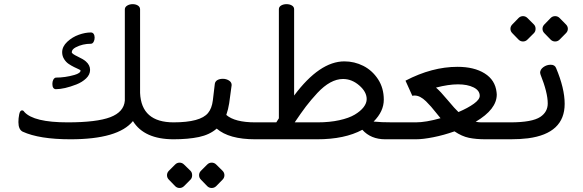

<svg xmlns="http://www.w3.org/2000/svg" viewBox="-20 -687 2875 947"><path d="M238.3 -273.4Q238.3 -284.7 242.7 -293.5Q247.1 -302.2 254.9 -304.2Q301.3 -304.2 347.2 -317.4Q377.4 -326.2 377.4 -339.4Q377.4 -341.3 368.2 -345.5Q358.9 -349.6 345.5 -356.2Q332 -362.8 318.6 -371.8Q305.2 -380.9 295.9 -396Q286.6 -411.1 286.6 -429.2Q286.6 -457.5 311.8 -481Q336.9 -504.4 368.7 -515.6Q400.4 -526.9 428.2 -526.9Q437 -526.9 441.9 -519.8Q446.8 -512.7 446.8 -501.2Q446.8 -489.7 441.7 -480.5Q436.5 -471.2 428.2 -471.2Q387.2 -471.2 353.5 -453.6Q334 -443.4 334 -429.2Q334 -421.9 363 -408.2Q392.1 -394.5 403.8 -383.8Q424.3 -365.7 424.3 -342.3Q424.3 -318.8 404.8 -300.3Q385.3 -281.7 356.9 -270.5Q296.9 -247.1 254.9 -247.1Q238.3 -248.5 238.3 -273.4ZM70.8 -85Q70.8 -103.5 74.7 -123Q78.6 -142.6 88.4 -142.6Q95.7 -142.6 100.1 -134.8Q146.5 -83.5 313.5 -83.5Q457 -83.5 524.2 -109.1Q591.3 -134.8 595.7 -190.9V-640.6Q595.7 -652.3 607.4 -659.4Q619.1 -666.5 634.3 -666.5Q649.4 -666.5 660.2 -659.7Q670.9 -652.8 670.9 -640.6V-228.5Q677.2 -83.5 836.4 -83.5V0Q691.4 0 635.7 -89.8Q563 0 327.6 0Q174.3 0 91.8 -37.6Q70.8 -48.3 70.8 -85Z M835.4 -83.5Q968.8 -83.5 1006.3 -129.9Q1024.9 -152.3 1029.8 -191.9L1039.6 -273.9Q1041.5 -285.6 1052.2 -292Q1063 -298.3 1079.3 -298.3Q1095.7 -298.3 1109.1 -290Q1122.6 -281.7 1122.6 -267.6L1110.4 -177.7Q1106 -148.9 1096.2 -120.1Q1138.2 -83.5 1238.8 -83.5V0Q1109.4 0 1048.8 -52.7Q1014.2 -22.5 961.2 -11.2Q908.2 0 835.4 0Q820.3 0 807.6 -12.7Q794.9 -25.4 794.9 -41.7Q794.9 -58.1 807.1 -70.8Q819.3 -83.5 835.4 -83.5ZM971.2 199.2Q961.9 189.9 961.9 177.2Q961.9 164.6 971.2 155.3L1002 124.5Q1011.2 115.2 1024.2 115.2Q1037.1 115.2 1046.4 124.5L1077.6 155.3Q1086.9 164.6 1086.9 177.2Q1086.9 189.9 1077.6 199.2L1046.4 231Q1037.1 240.2 1024.2 240.2Q1011.2 240.2 1002 231ZM813 199.2Q803.7 189.9 803.7 177.2Q803.7 164.6 813 155.3L843.8 124.5Q853 115.2 865.7 115.2Q878.4 115.2 887.7 124.5L919.4 155.3Q927.7 163.6 927.7 177.2Q927.7 190.9 919.4 199.2L887.7 231Q878.4 240.2 865.7 240.2Q853 240.2 843.8 231Z M1546.4 -83.5Q1605.5 -83.5 1653.3 -94Q1701.2 -104.5 1729.7 -121.6Q1758.3 -138.7 1773.4 -158.4Q1788.6 -178.2 1788.6 -198.2Q1788.6 -233.9 1752 -265.6Q1715.3 -297.4 1671.9 -297.4Q1609.9 -297.4 1545.4 -228.5Q1513.7 -194.3 1489 -161.9Q1464.4 -129.4 1433.6 -83.5ZM1342.8 -83.5Q1351.6 -96.7 1355.5 -103.5V-641.6Q1355.5 -653.3 1366.7 -659.9Q1377.9 -666.5 1393.3 -666.5Q1408.7 -666.5 1419.7 -659.9Q1430.7 -653.3 1430.7 -641.6V-215.8Q1556.6 -384.3 1678.7 -384.3Q1728 -384.3 1772 -362.1Q1815.9 -339.8 1844.5 -296.4Q1873 -252.9 1873 -195.3Q1873 -137.7 1822.8 -87.4Q1857.9 -83.5 1917 -83.5H1930.7V0H1880.4Q1809.1 0 1767.1 -46.9Q1680.2 0 1544.4 0H1238.8Q1223.1 0 1210.2 -12.7Q1197.3 -25.4 1197.3 -41.5Q1197.3 -57.6 1210.2 -70.6Q1223.1 -83.5 1238.8 -83.5Z M2346.2 -214.4Q2346.2 -240.7 2315.9 -255.9Q2285.6 -271 2238.8 -271Q2191.9 -271 2130.4 -254.9Q2151.4 -237.3 2188.2 -193.1Q2225.1 -148.9 2241.2 -134.3Q2288.1 -154.3 2317.1 -175.3Q2346.2 -196.3 2346.2 -214.4ZM1930.2 -83.5H2031.2Q2080.1 -83.5 2152.8 -104Q2146 -111.8 2131.6 -130.1Q2117.2 -148.4 2106.2 -160.9Q2095.2 -173.3 2081.1 -187.5Q2051.8 -215.8 2025.4 -215.8Q2018.6 -215.8 2013.7 -214.4L1980 -289.1Q2110.8 -357.4 2236.8 -357.4Q2318.4 -357.4 2370.4 -325Q2422.4 -292.5 2429.2 -232.4Q2430.2 -228 2430.2 -220.7Q2430.2 -147.9 2326.2 -86.4Q2340.3 -83.5 2354 -83.5Q2425.8 -83.5 2497.6 -83.5V0H2376Q2327.6 0 2292.7 -7.3Q2257.8 -14.6 2221.7 -39.1Q2169.4 -20.5 2117.9 -10.3Q2066.4 0 2031.2 0H1930.2Q1914.6 0 1901.6 -12.7Q1888.7 -25.4 1888.7 -41.5Q1888.7 -57.6 1901.6 -70.6Q1914.6 -83.5 1930.2 -83.5Z M2497.6 -83.5Q2604.5 -83.5 2645 -110.4Q2681.6 -134.8 2681.6 -176.8Q2681.6 -230 2646 -319.3Q2644 -326.2 2644 -328.1Q2644 -344.2 2660.2 -356Q2676.3 -367.7 2696.3 -367.7Q2716.3 -367.7 2722.7 -351.6Q2765.1 -251 2765.1 -174.8Q2765.1 -28.8 2584.5 -4.9Q2545.4 0 2497.6 0Q2481.9 0 2469 -12.7Q2456.1 -25.4 2456.1 -41.5Q2457 -57.6 2469.5 -70.6Q2481.9 -83.5 2497.6 -83.5ZM2665 -566.4 2695.8 -598.1Q2705.1 -607.4 2718 -607.4Q2731 -607.4 2740.2 -598.1L2771.5 -566.4Q2780.8 -557.1 2780.8 -544.9Q2780.8 -532.7 2771.5 -523.4L2740.2 -491.7Q2731 -482.4 2718 -482.4Q2705.1 -482.4 2695.8 -491.7L2665 -523.4Q2655.8 -532.7 2655.8 -544.9Q2655.8 -557.1 2665 -566.4ZM2506.8 -566.4 2537.6 -598.1Q2546.9 -607.4 2559.6 -607.4Q2572.3 -607.4 2581.5 -598.1L2613.3 -566.4Q2621.6 -558.1 2621.6 -544.9Q2621.6 -531.7 2613.3 -523.4L2581.5 -491.7Q2572.3 -482.4 2559.6 -482.4Q2546.9 -482.4 2537.6 -491.7L2506.8 -523.4Q2497.6 -532.7 2497.6 -544.9Q2497.6 -557.1 2506.8 -566.4Z"/></svg>

Font: Behdad
Style: Regular
Weight: 400
Designer: Mohammad Saleh Souzanchi
Foundry: http://font-store.ir
Version: Version:1.0.1;RFB:1.2.5;Building:2018-09-04 19:53:52.209180